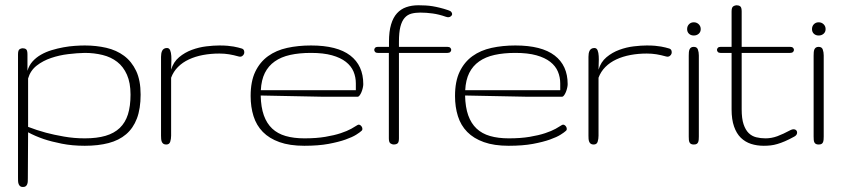

<svg xmlns="http://www.w3.org/2000/svg" viewBox="-20 -560 3269 744"><path d="M308.6 -383.8Q352.5 -383.8 391.8 -374.8Q431.2 -365.7 460.7 -343.8Q490.2 -321.8 507.6 -285.2Q524.9 -248.5 524.9 -193.4Q524.9 -138.7 510.5 -100.8Q496.1 -63 468.5 -39.6Q440.9 -16.1 400.6 -5.6Q360.4 4.9 308.6 4.9Q259.8 4.9 219.5 -3.2Q179.2 -11.2 149.9 -21Q115.7 -32.7 88.9 -47.4L87.9 130.4Q87.9 136.7 87.6 142.8Q87.4 148.9 85.4 153.8Q83.5 158.7 79.8 161.6Q76.2 164.6 68.8 164.6Q61.5 164.6 57.9 161.4Q54.2 158.2 52.2 153.1Q50.3 147.9 50 141.4Q49.8 134.8 49.8 127.4V-349.1Q49.8 -364.7 55.4 -368.9Q61 -373 67.9 -373Q76.2 -373 81.3 -368.9Q86.4 -364.7 86.4 -349.1V-285.6Q92.3 -306.6 106.2 -322Q120.1 -337.4 138.9 -348.1Q157.7 -358.9 180.4 -365.7Q203.1 -372.6 225.8 -376.7Q248.5 -380.9 270 -382.3Q291.5 -383.8 308.6 -383.8ZM308.6 -355Q279.3 -354.5 244.6 -350.3Q210 -346.2 178.2 -335.4Q146.5 -324.7 122.1 -305.7Q97.7 -286.6 88.9 -255.9V-68.4Q121.6 -55.7 157.7 -45.9Q188.5 -37.6 227.8 -30.8Q267.1 -23.9 308.6 -23.9Q355.5 -23.9 388.9 -33.7Q422.4 -43.5 444.1 -64.2Q465.8 -85 475.8 -116.9Q485.8 -148.9 485.8 -193.4Q485.8 -239.3 471.9 -270.5Q458 -301.8 434.1 -320.3Q410.2 -338.9 377.7 -346.9Q345.2 -355 308.6 -355Z M916.5 -372.1Q923.3 -370.1 925.5 -364.3Q927.7 -358.4 926 -352.5Q924.3 -346.7 918.7 -342.8Q913.1 -338.9 904.3 -341.3Q885.3 -346.7 867.7 -349.6Q850.1 -352.5 830.1 -352.5Q796.9 -352.5 766.8 -346.9Q736.8 -341.3 712.2 -329.8Q687.5 -318.4 669.7 -300.5Q651.9 -282.7 643.1 -258.8V-34.2Q643.1 -21.5 639.6 -10.7Q636.2 0 624 0Q617.2 0 613 -2.9Q608.9 -5.9 606.9 -10.7Q605 -15.6 604.5 -21.7Q604 -27.8 604 -34.2V-339.8Q604 -346.2 605 -352.3Q606 -358.4 608.4 -363.3Q610.8 -368.2 615.5 -371.1Q620.1 -374 627 -374Q635.7 -374 639.4 -365Q643.1 -356 643.8 -342.8Q644.5 -329.6 643.8 -315.2Q643.1 -300.8 643.1 -290Q651.9 -319.8 674.1 -338.4Q696.3 -356.9 723.6 -366.9Q751 -377 779.5 -380.4Q808.1 -383.8 830.1 -383.8Q848.6 -383.8 862.1 -382.6Q875.5 -381.3 885.3 -379.6Q895 -377.9 902.3 -376Q909.7 -374 916.5 -372.1Z M1159.7 -23.9Q1206.1 -23.9 1240.7 -29.8Q1275.4 -35.6 1300.3 -43.9Q1325.2 -52.2 1341.1 -61Q1356.9 -69.8 1365.7 -75.7Q1369.6 -78.1 1374 -76.2Q1378.4 -74.2 1381.3 -69.8Q1384.3 -65.4 1384.3 -60.3Q1384.3 -55.2 1379.4 -51.8Q1375 -47.4 1360.4 -38.1Q1345.7 -28.8 1319.1 -19.3Q1292.5 -9.8 1252.9 -2.4Q1213.4 4.9 1159.2 4.9Q1102.5 4.9 1063 -9.3Q1023.4 -23.4 998.5 -48.8Q973.6 -74.2 962.4 -109.9Q951.2 -145.5 951.2 -188Q951.2 -244.6 969.2 -282.2Q987.3 -319.8 1018.8 -342.5Q1050.3 -365.2 1093 -374.5Q1135.7 -383.8 1185.1 -383.8Q1286.6 -383.8 1337.2 -345Q1387.7 -306.2 1387.7 -233.9Q1387.7 -227.5 1385.7 -219Q1383.8 -210.4 1380.6 -202.9Q1377.4 -195.3 1373.5 -190.2Q1369.6 -185.1 1366.2 -185.1H1232.4L990.2 -189.9Q991.2 -144.5 1002.4 -113Q1013.7 -81.5 1034.7 -61.8Q1055.7 -42 1086.9 -33Q1118.2 -23.9 1159.7 -23.9ZM1185.1 -355Q1139.6 -355 1104.5 -347.2Q1069.3 -339.4 1044.7 -322Q1020 -304.7 1006.3 -277.3Q992.7 -250 990.7 -210.4H1358.9V-236.8Q1358.9 -261.2 1349.9 -282.7Q1340.8 -304.2 1320.3 -320.3Q1299.8 -336.4 1266.6 -345.7Q1233.4 -355 1185.1 -355Z M1525.9 -378.4H1713.9Q1721.2 -378.4 1724.9 -374.8Q1728.5 -371.1 1728.5 -366.7Q1728.5 -362.3 1724.9 -358.6Q1721.2 -355 1713.9 -355H1525.9V-23.9Q1525.9 -8.3 1520.3 -4.2Q1514.6 0 1506.3 0Q1499.5 0 1493.2 -4.2Q1486.8 -8.3 1486.8 -23.9V-355H1443.8Q1437 -355 1433.6 -358.6Q1430.2 -362.3 1430.2 -366.7Q1430.2 -371.1 1433.6 -374.8Q1437 -378.4 1443.8 -378.4H1487.3V-398.4Q1487.3 -438 1495.4 -465.1Q1503.4 -492.2 1518.3 -508.5Q1533.2 -524.9 1554.2 -532.2Q1575.2 -539.6 1601.6 -539.6Q1616.2 -539.6 1629.4 -538.8Q1642.6 -538.1 1656 -535.9Q1669.4 -533.7 1684.3 -530Q1699.2 -526.4 1716.8 -520.5Q1721.2 -519 1724.4 -517.3Q1727.5 -515.6 1729.5 -512.7Q1735.8 -502.9 1726.6 -496.6Q1724.1 -494.1 1719 -493.4Q1713.9 -492.7 1707.5 -495.1Q1681.2 -504.4 1656.5 -507.8Q1631.8 -511.2 1608.4 -511.2Q1589.4 -511.2 1574 -507.1Q1558.6 -502.9 1547.9 -490.7Q1537.1 -478.5 1531.5 -456.3Q1525.9 -434.1 1525.9 -398.4Z M1951.7 -23.9Q1998 -23.9 2032.7 -29.8Q2067.4 -35.6 2092.3 -43.9Q2117.2 -52.2 2133.1 -61Q2148.9 -69.8 2157.7 -75.7Q2161.6 -78.1 2166 -76.2Q2170.4 -74.2 2173.3 -69.8Q2176.3 -65.4 2176.3 -60.3Q2176.3 -55.2 2171.4 -51.8Q2167 -47.4 2152.3 -38.1Q2137.7 -28.8 2111.1 -19.3Q2084.5 -9.8 2044.9 -2.4Q2005.4 4.9 1951.2 4.9Q1894.5 4.9 1855 -9.3Q1815.4 -23.4 1790.5 -48.8Q1765.6 -74.2 1754.4 -109.9Q1743.2 -145.5 1743.2 -188Q1743.2 -244.6 1761.2 -282.2Q1779.3 -319.8 1810.8 -342.5Q1842.3 -365.2 1885 -374.5Q1927.7 -383.8 1977.1 -383.8Q2078.6 -383.8 2129.2 -345Q2179.7 -306.2 2179.7 -233.9Q2179.7 -227.5 2177.7 -219Q2175.8 -210.4 2172.6 -202.9Q2169.4 -195.3 2165.5 -190.2Q2161.6 -185.1 2158.2 -185.1H2024.4L1782.2 -189.9Q1783.2 -144.5 1794.4 -113Q1805.7 -81.5 1826.7 -61.8Q1847.7 -42 1878.9 -33Q1910.2 -23.9 1951.7 -23.9ZM1977.1 -355Q1931.6 -355 1896.5 -347.2Q1861.3 -339.4 1836.7 -322Q1812 -304.7 1798.3 -277.3Q1784.7 -250 1782.7 -210.4H2150.9V-236.8Q2150.9 -261.2 2141.8 -282.7Q2132.8 -304.2 2112.3 -320.3Q2091.8 -336.4 2058.6 -345.7Q2025.4 -355 1977.1 -355Z M2572.8 -372.1Q2579.6 -370.1 2581.8 -364.3Q2584 -358.4 2582.3 -352.5Q2580.6 -346.7 2575 -342.8Q2569.3 -338.9 2560.5 -341.3Q2541.5 -346.7 2523.9 -349.6Q2506.3 -352.5 2486.3 -352.5Q2453.1 -352.5 2423.1 -346.9Q2393.1 -341.3 2368.4 -329.8Q2343.8 -318.4 2325.9 -300.5Q2308.1 -282.7 2299.3 -258.8V-34.2Q2299.3 -21.5 2295.9 -10.7Q2292.5 0 2280.3 0Q2273.4 0 2269.3 -2.9Q2265.1 -5.9 2263.2 -10.7Q2261.2 -15.6 2260.7 -21.7Q2260.3 -27.8 2260.3 -34.2V-339.8Q2260.3 -346.2 2261.2 -352.3Q2262.2 -358.4 2264.6 -363.3Q2267.1 -368.2 2271.7 -371.1Q2276.4 -374 2283.2 -374Q2292 -374 2295.7 -365Q2299.3 -356 2300 -342.8Q2300.8 -329.6 2300 -315.2Q2299.3 -300.8 2299.3 -290Q2308.1 -319.8 2330.3 -338.4Q2352.5 -356.9 2379.9 -366.9Q2407.2 -377 2435.8 -380.4Q2464.4 -383.8 2486.3 -383.8Q2504.9 -383.8 2518.3 -382.6Q2531.7 -381.3 2541.5 -379.6Q2551.3 -377.9 2558.6 -376Q2565.9 -374 2572.8 -372.1Z M2688 -30.8Q2688 -24.4 2687.5 -18.8Q2687 -13.2 2685.3 -9Q2683.6 -4.9 2679.7 -2.4Q2675.8 0 2668.5 0Q2661.6 0 2657.7 -2.2Q2653.8 -4.4 2651.9 -8.3Q2649.9 -12.2 2649.4 -17.8Q2648.9 -23.4 2648.9 -30.8V-344.2Q2648.9 -351.6 2649.4 -357.7Q2649.9 -363.8 2651.9 -368.4Q2653.8 -373 2657.7 -375.7Q2661.6 -378.4 2668.5 -378.4Q2680.7 -378.4 2684.3 -368.2Q2688 -357.9 2688 -345.2ZM2642.6 -447.3Q2642.6 -458.5 2649.9 -466.1Q2657.2 -473.6 2668.5 -473.6Q2679.7 -473.6 2687.5 -466.1Q2695.3 -458.5 2695.3 -447.3Q2695.3 -436 2687.5 -429.2Q2679.7 -422.4 2668.5 -422.4Q2657.2 -422.4 2649.9 -429.2Q2642.6 -436 2642.6 -447.3Z M3042 -378.4Q3049.3 -378.4 3053 -374.8Q3056.6 -371.1 3056.6 -366.7Q3056.6 -362.3 3053 -358.6Q3049.3 -355 3042 -355H2854V-136.2Q2854 -100.6 2861.3 -78.6Q2868.7 -56.6 2881.1 -44.4Q2893.6 -32.2 2910.4 -28.1Q2927.2 -23.9 2946.3 -23.9Q2969.7 -23.9 2992.2 -32.2Q3014.6 -40.5 3043.9 -56.2Q3049.8 -59.1 3055.2 -59.1Q3061.5 -59.1 3065.2 -55.4Q3068.8 -51.8 3068.8 -46.4Q3068.8 -36.6 3058.1 -30.8Q3037.6 -19.5 3021.7 -12.7Q3005.9 -5.9 2992.4 -2Q2979 2 2966.6 3.4Q2954.1 4.9 2939.5 4.9Q2913.1 4.9 2890.4 -2.4Q2867.7 -9.8 2850.8 -26.1Q2834 -42.5 2824.5 -69.6Q2814.9 -96.7 2814.9 -136.2V-355H2772Q2765.1 -355 2761.7 -358.6Q2758.3 -362.3 2758.3 -366.7Q2758.3 -371.1 2761.7 -374.8Q2765.1 -378.4 2772 -378.4H2814.9V-515.6Q2814.9 -531.2 2821.3 -535.4Q2827.6 -539.6 2834.5 -539.6Q2842.8 -539.6 2848.4 -535.4Q2854 -531.2 2854 -515.6V-378.4Z M3171.9 -30.8Q3171.9 -24.4 3171.4 -18.8Q3170.9 -13.2 3169.2 -9Q3167.5 -4.9 3163.6 -2.4Q3159.7 0 3152.3 0Q3145.5 0 3141.6 -2.2Q3137.7 -4.4 3135.7 -8.3Q3133.8 -12.2 3133.3 -17.8Q3132.8 -23.4 3132.8 -30.8V-344.2Q3132.8 -351.6 3133.3 -357.7Q3133.8 -363.8 3135.7 -368.4Q3137.7 -373 3141.6 -375.7Q3145.5 -378.4 3152.3 -378.4Q3164.6 -378.4 3168.2 -368.2Q3171.9 -357.9 3171.9 -345.2ZM3126.5 -447.3Q3126.5 -458.5 3133.8 -466.1Q3141.1 -473.6 3152.3 -473.6Q3163.6 -473.6 3171.4 -466.1Q3179.2 -458.5 3179.2 -447.3Q3179.2 -436 3171.4 -429.2Q3163.6 -422.4 3152.3 -422.4Q3141.1 -422.4 3133.8 -429.2Q3126.5 -436 3126.5 -447.3Z"/></svg>

Font: Gruppo
Style: Regular
Weight: 400
Foundry: Vernon Adams
Version: Version 1.000